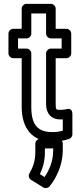

<svg xmlns="http://www.w3.org/2000/svg" viewBox="-20 -703 431 1000"><path d="M254 -15C177 -15 143 -52 143 -146V-425C143 -440 129 -450 118 -450H74V-503H118C133 -503 143 -517 143 -528V-633H220V-528C220 -513 234 -503 245 -503H301V-450H245C230 -450 220 -436 220 -425V-161C220 -113 246 -81 294 -81H307V-22C289 -18 275 -15 254 -15ZM254 35C288 35 315 28 339 21C349 18 357 8 357 -3V-110C357 -144 328 -135 325 -134C318 -132 307 -131 294 -131C273 -131 270 -130 270 -161V-400H326C337 -400 351 -410 351 -425V-528C351 -539 341 -553 326 -553H270V-658C270 -669 260 -683 245 -683H118C107 -683 93 -673 93 -658V-553H49C38 -553 24 -543 24 -528V-425C24 -414 34 -400 49 -400H93V-146C93 -35 148 35 254 35ZM212 219 188 204C203 172 214 136 214 87V70H257V80C257 137 236 184 212 219ZM133 201C127 212 130 227 142 234L205 273C214 279 229 278 237 269C247 257 256 244 265 229C286 191 307 141 307 80V45C307 34 297 20 282 20H189C178 20 164 30 164 45V87C164 138 151 169 133 201Z"/></svg>

Font: Asimov
Style: NarOu
Weight: 500
Designer: Google
Version: Version 2.000980; 2014